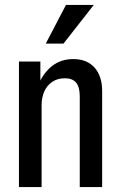

<svg xmlns="http://www.w3.org/2000/svg" viewBox="-20 -760 489 780"><path d="M57 0V-510H144V-414H149V0ZM304 0V-369Q304 -407 289 -424.5Q274 -442 244 -442Q213 -442 191.5 -427Q170 -412 159.5 -387.5Q149 -363 149 -333L137 -418Q157 -465 192.5 -492.5Q228 -520 278 -520Q333 -520 364 -485.5Q395 -451 395 -390V0ZM238 -583H166L248 -740H361Z"/></svg>

Font: Instrument Sans Condensed Medium
Style: Regular
Weight: 500
Width: 3
Designer: Rodrigo Fuenzalida
Foundry: fragTYPE
Version: Version 1.000;gftools[0.9.28]